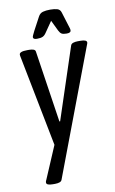

<svg xmlns="http://www.w3.org/2000/svg" viewBox="-100 -770 617 1031"><g transform="rotate(-10 208.0 -255.0)"><path d="M102 208Q67 208 67 193Q67 188 69 183.5Q71 179 72 177L147 1L50 -494Q49 -498 48.5 -501.5Q48 -505 48 -508Q48 -525 91 -525H102Q116 -525 125.5 -521.5Q135 -518 136 -509L195 -118H199L328 -509Q331 -518 342 -521.5Q353 -525 367 -525H381Q416 -525 416 -510Q416 -507 414.5 -503Q413 -499 411 -494L152 192Q149 201 138.5 204.5Q128 208 114 208ZM154 -576Q133 -576 133 -588Q133 -594 147 -621L185 -692Q194 -709 210.5 -713.5Q227 -718 250 -718Q273 -718 288.5 -713.5Q304 -709 309 -692L331 -621Q335 -609 337 -602Q339 -595 339 -590Q339 -576 316 -576Q297 -576 288.5 -581Q280 -586 273 -600L245 -658L205 -600Q196 -586 185 -581Q174 -576 154 -576Z"/></g></svg>

Font: Asap Condensed Condensed Regular
Style: Italic
Weight: 400
Width: 3
Italic angle: -6°
Designer: Pablo Cosgaya
Foundry: Omnibus-Type
Version: Version 3.001; ttfautohint (v1.8.4.7-5d5b)